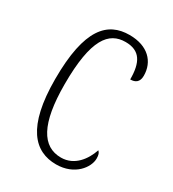

<svg xmlns="http://www.w3.org/2000/svg" viewBox="-142 -623 641 713"><g transform="rotate(30 179.0 -266.5)"><path d="M208 10C287 10 328 -46 328 -84C328 -100 325 -108 318 -114C303 -69 269 -21 211 -21C131 -21 87 -94 87 -264C87 -458 134 -513 205 -513C268 -513 289 -473 289 -401C311 -401 326 -411 326 -438C326 -498 284 -543 205 -543C111 -543 47 -479 47 -263C47 -58 115 10 208 10Z"/></g></svg>

Font: Noto Serif Armenian ExtraCondensed ExtraLight
Style: Regular
Weight: 200
Width: 2
Designer: Monotype Design Team
Foundry: Monotype Imaging Inc.
Version: Version 2.008